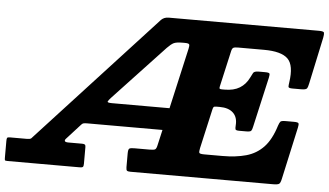

<svg xmlns="http://www.w3.org/2000/svg" viewBox="-102 -834 1571 918"><g transform="rotate(5 684.0 -375.0)"><path d="M918.5 -332 875.5 -141.5Q872 -125 874 -119.2Q876 -113.5 898.5 -113.5H985.5Q1050 -113.5 1099 -127.2Q1148 -141 1182.2 -177Q1216.5 -213 1237.5 -281Q1242.5 -295.5 1247 -300.8Q1251.5 -306 1271.5 -306H1311.5Q1332 -306 1334.2 -300.5Q1336.5 -295 1333 -279.5L1278 -29.5Q1274 -10.5 1267.8 -5.2Q1261.5 0 1238 0H554.5Q542 0 537.5 -3.2Q533 -6.5 533 -20V-85Q533 -104.5 538 -109Q543 -113.5 561.5 -113.5H635Q656 -113.5 662.2 -117.2Q668.5 -121 672 -138L689 -212.5H329Q316.5 -212.5 310.2 -211Q304 -209.5 298.5 -202.5L233 -130.5Q226.5 -123.5 229 -118.5Q231.5 -113.5 247 -113.5H312Q320 -113.5 324.5 -111Q329 -108.5 329 -99.5V-19Q329 -6.5 325.2 -3.2Q321.5 0 309 0H-36Q-47.5 0 -48.8 -3Q-50 -6 -50 -17V-94.5Q-50 -105.5 -48 -109.5Q-46 -113.5 -35 -113.5H48.5Q62.5 -113.5 67.8 -118.2Q73 -123 79 -130.5L636 -736Q642 -742 650.8 -746Q659.5 -750 672.5 -750H1393Q1416 -750 1417.8 -742.8Q1419.5 -735.5 1416 -718L1368.5 -495.5Q1365 -477.5 1360.2 -470.8Q1355.5 -464 1332.5 -464H1290Q1271.5 -464 1271.2 -471.2Q1271 -478.5 1273 -491.5Q1285.5 -574.5 1254 -605.5Q1222.5 -636.5 1139 -636.5H1014.5Q998 -636.5 992 -633Q986 -629.5 983 -616L944 -443.5Q942 -435 944.5 -432.8Q947 -430.5 955.5 -430.5H968Q1012 -430.5 1040.5 -448Q1069 -465.5 1085 -498.5Q1092 -512.5 1096.8 -521.5Q1101.5 -530.5 1124 -530.5H1152.5Q1172 -530.5 1174.8 -526Q1177.5 -521.5 1174 -506L1119.5 -266Q1116.5 -251 1112.2 -245.8Q1108 -240.5 1088.5 -240.5H1054.5Q1038 -240.5 1036.5 -246.5Q1035 -252.5 1036 -265Q1039 -304 1016.8 -325Q994.5 -346 952.5 -346H936Q926 -346 923.2 -343Q920.5 -340 918.5 -332ZM750 -636.5Q718.5 -636.5 706 -630.2Q693.5 -624 675.5 -605.5L429.5 -343Q420 -332.5 416.5 -325.8Q413 -319 437 -319H713.5L779.5 -610.5Q783 -625.5 780.5 -631Q778 -636.5 758.5 -636.5Z"/></g></svg>

Font: Besley* Heavy
Style: Italic
Weight: 800
Italic angle: -13°
Designer: Owen Earl
Foundry: indestructible type*
Version: Version 3.000; ttfautohint (v1.8.3)